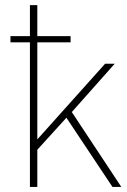

<svg xmlns="http://www.w3.org/2000/svg" viewBox="-20 -741 504 761"><path d="M21.5 -573.2V-597.7H98.6V-720.7H127.9V-597.7H259.8V-573.2H127.9V-188.5L396.5 -488.3H434.6L264.6 -296.9L460.9 0H425.8L243.2 -274.4L127.9 -147.5V0H98.6V-573.2Z"/></svg>

Font: Gothic A1 Thin
Style: Regular
Weight: 250
Designer: HanYang I&C Co.,Ltd.
Foundry: HanYang I&C Co.,Ltd.
Version: Version 2.50